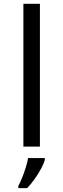

<svg xmlns="http://www.w3.org/2000/svg" viewBox="-20 -762 329 998"><path d="M187.5 -742.2V0H101.6V-742.2ZM212.9 59.6V68.4Q209 85.9 194.8 112.5Q180.7 139.2 161.1 167Q141.6 194.8 121.1 215.8H75.2V204.1Q84.5 188 95 161.9Q105.5 135.7 114 108.2Q122.6 80.6 126 59.6Z"/></svg>

Font: Lunasima
Style: Regular
Weight: 400
Designer: The DocRepair Project, Monotype Design Team
Foundry: Google
Version: Version 2.009